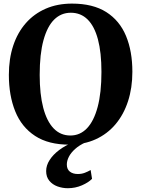

<svg xmlns="http://www.w3.org/2000/svg" viewBox="-20 -772 765 1040"><path d="M357 11.5Q243 12 170 -35.8Q97 -83.5 62.5 -169Q28 -254.5 28 -366.5Q28 -453.5 51.5 -524.5Q75 -595.5 119.8 -646.5Q164.5 -697.5 227.8 -725Q291 -752.5 370 -752.5Q483.5 -752.5 555.8 -706.5Q628 -660.5 662.5 -577.5Q697 -494.5 697 -383Q697 -296 673.5 -223.8Q650 -151.5 605.8 -99Q561.5 -46.5 498.8 -17.8Q436 11 357 11.5ZM361.5 -38Q413.5 -38 451 -77Q488.5 -116 509 -192.8Q529.5 -269.5 529.5 -382.5Q529.5 -487.5 510.5 -558.8Q491.5 -630 454.5 -666.5Q417.5 -703 363.5 -703Q311 -703 273.5 -666Q236 -629 215.5 -554.2Q195 -479.5 195 -366.5Q195 -261.5 214.2 -188.2Q233.5 -115 270.5 -76.5Q307.5 -38 361.5 -38ZM347 247.5Q318.5 247.5 291.5 237.8Q264.5 228 247.2 207.2Q230 186.5 230 154.5Q230 124 248.8 94.8Q267.5 65.5 300.8 40.5Q334 15.5 376.5 -1L403.5 -5L444 -1Q409.5 14.5 386.8 35Q364 55.5 353 77.2Q342 99 342 119Q342 144.5 358.2 157.5Q374.5 170.5 401.5 170.5Q422.5 170.5 439.2 164Q456 157.5 471 149L478.5 196.5Q460 216 424 231.8Q388 247.5 347 247.5Z"/></svg>

Font: Merriweather 60pt
Style: Bold
Weight: 700
Version: Version 2.100